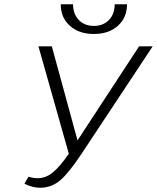

<svg xmlns="http://www.w3.org/2000/svg" viewBox="-20 -876 739 904"><path d="M266 -856H324Q324 -810 351 -782Q378 -754 422 -754Q466 -754 493 -782Q520 -810 520 -856H578Q578 -793 535 -754.5Q492 -716 422 -716Q352 -716 309 -754.5Q266 -793 266 -856ZM635 -658H699L364 -152Q306 -64 264.5 -28Q223 8 169 8Q133 8 95 -11L114 -44Q136 -37 158 -37Q195 -37 228 -63.5Q261 -90 304 -152L161 -658H224L345 -215Z"/></svg>

Font: EauTest Semilight
Style: Italic
Weight: 300
Italic angle: -12°
Designer: Christian Thalmann (Catharsis Fonts)
Version: Version 0.001;PS 000.001;hotconv 1.0.88;makeotf.lib2.5.64775